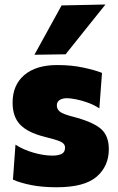

<svg xmlns="http://www.w3.org/2000/svg" viewBox="-20 -796 512 831"><path d="M225.5 14.5Q163 14.5 115.2 5Q67.5 -4.5 36 -18.5L47 -170Q79.5 -148.5 124 -135.5Q168.5 -122.5 207 -122.5Q231.5 -122.5 246.5 -129.8Q261.5 -137 261.5 -157Q261.5 -174.5 241.8 -183.2Q222 -192 171 -204.5Q99.5 -222.5 67 -256.8Q34.5 -291 34.5 -351.5Q34.5 -428 85.2 -471.2Q136 -514.5 228 -514.5Q289.5 -514.5 340.5 -503.5Q391.5 -492.5 421.5 -480.5L410 -327Q387 -342 360 -351.8Q333 -361.5 308.8 -366.2Q284.5 -371 270 -371Q250.5 -371 238.2 -363.2Q226 -355.5 226 -339.5Q226 -323.5 239.2 -312.8Q252.5 -302 295.5 -291Q380.5 -269 415.8 -239.2Q451 -209.5 451 -150.5Q451 -76.5 398 -31Q345 14.5 225.5 14.5ZM129 -559Q158.5 -612.5 187.8 -665.8Q217 -719 246.5 -772.5L436.5 -776.5Q391.5 -720.5 348.2 -666.5Q305 -612.5 264 -561Z"/></svg>

Font: Commissioner ExtraBold
Style: Regular
Weight: 800
Designer: Kostas Bartsokas
Foundry: Kostas Bartsokas
Version: Version 1.000; ttfautohint (v1.8.3)